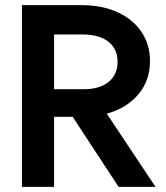

<svg xmlns="http://www.w3.org/2000/svg" viewBox="-20 -727 646 747"><path d="M65.4 -707H297.9Q376.5 -707 436.8 -679.7Q497.1 -652.3 530.3 -603Q563.5 -553.7 563.5 -490.2Q564 -415 519 -360.8Q474.1 -306.6 395.5 -284.7L585 0H441.4L262.7 -272.5H190.4V0H65.4ZM303.7 -379.9Q366.7 -379.4 402.1 -408Q437.5 -436.5 437.5 -486.3Q437.5 -536.1 402.3 -564.2Q367.2 -592.3 303.7 -592.8H190.4V-379.9Z"/></svg>

Font: Wanted Sans SemiBold
Style: Regular
Weight: 600
Designer: Original Design by Kil Hyung-jin and Kang Hanbin, Wanted Lab, Inc; Hangeul from Source Han Sans by Jang Soo-young and Ka
Foundry: Wanted Lab, Inc.
Version: Version 1.003